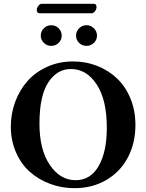

<svg xmlns="http://www.w3.org/2000/svg" viewBox="-20 -982 770 1012"><path d="M354 -618.2Q280.3 -618.2 234.1 -547.1Q188 -476.1 188 -330.1Q188 -192.9 242.7 -112.5Q297.4 -32.2 378.9 -32.2Q457 -32.2 500 -106.9Q543 -181.6 543 -309.1Q543 -456.1 489.5 -537.1Q436 -618.2 354 -618.2ZM693.8 -323.2Q693.8 -228 654.1 -152.3Q614.3 -76.7 540.5 -33.4Q466.8 9.8 372.1 9.8Q305.2 9.8 244.6 -12.7Q184.1 -35.2 137.9 -75.7Q91.8 -116.2 64.5 -178.5Q37.1 -240.7 37.1 -314.9Q37.1 -383.8 60.5 -446.3Q84 -508.8 125.7 -555.7Q167.5 -602.5 229.7 -630.4Q292 -658.2 365.2 -658.2Q433.1 -658.2 492.9 -634.5Q552.7 -610.8 597.4 -568.1Q642.1 -525.4 668 -461.9Q693.8 -398.4 693.8 -323.2ZM194.8 -793.9Q194.8 -816.9 211.2 -833Q227.5 -849.1 250 -849.1Q272.9 -849.1 289.1 -833Q305.2 -816.9 305.2 -793.9Q305.2 -771.5 289.1 -755.9Q272.9 -740.2 250 -740.2Q227.5 -740.2 211.2 -756.1Q194.8 -772 194.8 -793.9ZM462.9 -912.1H189Q173.8 -912.1 173.8 -930.2Q173.8 -939.9 181.9 -950.9Q189.9 -961.9 199.2 -961.9H475.1Q481.9 -961.9 485.4 -956.8Q488.8 -951.7 488.8 -944.8Q488.8 -934.1 481 -923.1Q473.1 -912.1 462.9 -912.1ZM380.9 -793.9Q380.9 -816.9 397 -833Q413.1 -849.1 436 -849.1Q458.5 -849.1 474.9 -833Q491.2 -816.9 491.2 -793.9Q491.2 -772 474.9 -756.1Q458.5 -740.2 436 -740.2Q413.1 -740.2 397 -755.9Q380.9 -771.5 380.9 -793.9Z"/></svg>

Font: Common Serif
Style: Bold
Weight: 700
Designer: Philipp H. Poll, Khaled Hosny
Foundry: Stefan Peev, Context Ltd.
Version: Version 1.026